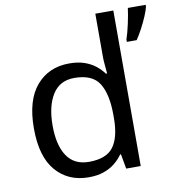

<svg xmlns="http://www.w3.org/2000/svg" viewBox="-85 -837 858 924"><g transform="rotate(-10 344.0 -375.0)"><path d="M275 10Q175 10 115 -59.5Q55 -129 55 -267Q55 -405 115.5 -475.5Q176 -546 276 -546Q318 -546 349 -535.5Q380 -525 403 -507Q426 -489 442 -467H448Q447 -480 444.5 -505.5Q442 -531 442 -546V-760H530V0H459L446 -72H442Q426 -49 403 -30.5Q380 -12 348.5 -1Q317 10 275 10ZM289 -63Q374 -63 408.5 -109.5Q443 -156 443 -250V-266Q443 -366 410 -419.5Q377 -473 288 -473Q217 -473 181.5 -416.5Q146 -360 146 -265Q146 -169 181.5 -116Q217 -63 289 -63ZM688 -751Q684 -733 672.5 -706Q661 -679 646 -650.5Q631 -622 616 -600H568V-612Q573 -626 578 -645Q583 -664 587.5 -684.5Q592 -705 595.5 -724.5Q599 -744 601 -760H688Z"/></g></svg>

Font: Noto Sans Lao UI
Style: Regular
Weight: 400
Designer: Monotype Design Team
Foundry: Monotype Imaging Inc.
Version: Version 2.000